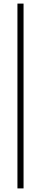

<svg xmlns="http://www.w3.org/2000/svg" viewBox="-20 -828 228 1068"><path d="M111 -808V220H77V-808Z"/></svg>

Font: Encode Sans Compressed
Style: Thin
Weight: 100
Designer: Pablo Impallari, Andres Torresi
Foundry: Pablo Impallari, Andres Torresi
Version: Version 1.000; ttfautohint (v1.00) -l 8 -r 50 -G 200 -x 14 -